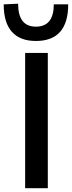

<svg xmlns="http://www.w3.org/2000/svg" viewBox="-46 -992 380 1012"><path d="M86.5 0V-713H206V0ZM143 -776Q60 -776 16.8 -824.2Q-26.5 -872.5 -26.5 -969L49.5 -972.5Q49.5 -851.5 143 -851.5Q237.5 -851.5 237.5 -969H313.5Q313.5 -776 143 -776Z"/></svg>

Font: Commissioner Medium
Style: Regular
Weight: 500
Designer: Kostas Bartsokas
Foundry: Kostas Bartsokas
Version: Version 1.000; ttfautohint (v1.8.3)